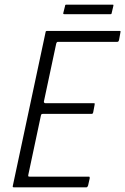

<svg xmlns="http://www.w3.org/2000/svg" viewBox="-20 -806 539 826"><path d="M40 0Q37 0 35.5 -1.5Q34 -3 35 -6L176 -667Q176 -673 183 -673H494Q498 -673 498.5 -672Q499 -671 498 -666L492 -633Q490 -629 489 -627.5Q488 -626 484 -626H230Q226 -626 224.5 -624Q223 -622 222 -619L169 -370Q168 -367 170 -364.5Q172 -362 175 -362H382Q387 -362 387.5 -361Q388 -360 387 -355L381 -323Q380 -319 378.5 -317.5Q377 -316 373 -316H164Q160 -316 158.5 -314.5Q157 -313 156 -309L102 -55Q101 -51 101.5 -48.5Q102 -46 108 -46H360Q365 -46 365.5 -45Q366 -44 366 -39L359 -8Q357 -3 355.5 -1.5Q354 0 350 0ZM460 -748Q460 -747 459 -746Q458 -745 455 -745H257Q254 -745 253 -746Q252 -747 252 -749L260 -781Q260 -784 261.5 -785Q263 -786 266 -786H464Q467 -786 467.5 -785.5Q468 -785 468 -782Z"/></svg>

Font: Glory Light
Style: Italic
Weight: 300
Italic angle: -12°
Version: Version 1.011